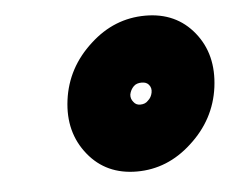

<svg xmlns="http://www.w3.org/2000/svg" viewBox="-35 -763 490 405"><g transform="rotate(-5 210.0 -561.0)"><path d="M286 -724Q220 -724 169 -677Q116 -629 107 -561Q98 -493 137 -445Q175 -398 240 -398Q305 -398 356 -445Q409 -493 418 -561Q427 -630 389 -677Q351 -724 286 -724ZM266 -584Q276 -584 281 -578Q287 -571 285 -561Q283 -551 276 -545Q270 -538 259 -538Q250 -538 245 -545Q239 -552 240 -561Q242 -571 249 -578Q255 -584 266 -584Z"/></g></svg>

Font: Unageo
Style: Black-Italic
Weight: 900
Designer: Richard Sepsi
Foundry: Richard Sepsi
Version: Version 2.000